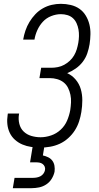

<svg xmlns="http://www.w3.org/2000/svg" viewBox="-20 -763 515 1003"><path d="M192 8Q167 8 143 4.5Q119 1 97.5 -8Q76 -17 58.5 -32.5Q41 -48 31 -69Q21 -90 18.5 -114Q16 -138 20 -163L21 -170H80L79 -165Q75 -140 81 -116Q87 -92 103.5 -76Q120 -60 143.5 -53Q167 -46 192 -46Q219 -46 247 -55.5Q275 -65 297 -85.5Q319 -106 330.5 -133Q342 -160 347 -188Q350 -208 351 -228Q352 -248 348 -267.5Q344 -287 335.5 -304Q327 -321 312.5 -332.5Q298 -344 279 -349.5Q260 -355 240 -355H186L195 -409H248Q265 -409 282.5 -412.5Q300 -416 315.5 -424.5Q331 -433 344.5 -445.5Q358 -458 367 -473.5Q376 -489 381 -505.5Q386 -522 389 -539Q392 -556 392.5 -574Q393 -592 390 -609Q387 -626 380 -641.5Q373 -657 361 -668Q349 -679 332.5 -684Q316 -689 298 -689Q273 -689 247.5 -679Q222 -669 204 -649.5Q186 -630 175 -605.5Q164 -581 160 -556H101Q105 -580 113 -603.5Q121 -627 134 -648.5Q147 -670 164.5 -688.5Q182 -707 204 -719.5Q226 -732 250 -737.5Q274 -743 298 -743Q324 -743 349.5 -737Q375 -731 395 -717Q415 -703 428 -681.5Q441 -660 447 -635.5Q453 -611 452.5 -584.5Q452 -558 448 -532Q444 -508 436 -484.5Q428 -461 412.5 -440.5Q397 -420 375.5 -405Q354 -390 331 -381Q357 -369 375.5 -347Q394 -325 402 -297.5Q410 -270 410 -239.5Q410 -209 405 -178Q401 -153 393 -128.5Q385 -104 371 -82Q357 -60 336.5 -41.5Q316 -23 292 -12Q268 -1 242 3.5Q216 8 192 8ZM47 220 56 166H154Q163 166 173 164Q183 162 191.5 157.5Q200 153 206.5 144.5Q213 136 215 126Q217 116 213.5 107.5Q210 99 202.5 93.5Q195 88 186 86.5Q177 85 167 85H137L151 0H212L204 49Q218 52 231.5 58.5Q245 65 253.5 76.5Q262 88 264.5 103Q267 118 265 134Q261 153 250 171Q239 189 221.5 200.5Q204 212 184 216Q164 220 145 220Z"/></svg>

Font: Iosevka QP Light
Style: Italic
Weight: 300
Italic angle: -9°
Designer: Belleve Invis
Foundry: Belleve Invis
Version: Version 20.0.0; ttfautohint (v1.8.4)